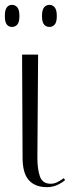

<svg xmlns="http://www.w3.org/2000/svg" viewBox="-28 -761 293 791"><path d="M165 10Q117 10 91 -18.5Q65 -47 65 -112L63 -536H129L126 -110Q126 -64 136.5 -34Q147 -4 181 -4Q195 -4 208 -10.5Q221 -17 235 -27L240 -19Q226 -7 207 1.5Q188 10 165 10ZM176 -650Q162 -650 153.5 -660Q145 -670 145 -695Q145 -720 153.5 -730.5Q162 -741 176 -741Q189 -741 197.5 -730.5Q206 -720 206 -695Q206 -670 197.5 -660Q189 -650 176 -650ZM21 -650Q8 -650 0 -660Q-8 -670 -8 -695Q-8 -720 0 -730.5Q8 -741 21 -741Q35 -741 43.5 -730.5Q52 -720 52 -695Q52 -670 43.5 -660Q35 -650 21 -650Z"/></svg>

Font: Noto Serif Display Condensed Light
Style: Regular
Weight: 300
Width: 3
Designer: Monotype Design Team
Foundry: Monotype Imaging Inc.
Version: Version 2.009